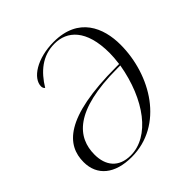

<svg xmlns="http://www.w3.org/2000/svg" viewBox="-194 -874 1032 1032"><g transform="rotate(-45 322.5 -357.5)"><path d="M226 10C468 10 611 -230 611 -460C611 -588 556 -725 367 -725C241 -725 150 -665 150 -603C150 -595 154 -586 160 -582C207 -659 270 -715 364 -715C458 -715 538 -649 538 -470C538 -447 536 -423 532 -392H511C119 -392 24 -281 24 -154C24 -51 99 10 226 10ZM229 0C138 0 94 -57 94 -141C94 -269 182 -382 509 -382H531C493 -160 372 0 229 0Z"/></g></svg>

Font: Noto Serif Display Light
Style: Italic
Weight: 300
Italic angle: -12°
Designer: Monotype Design Team
Foundry: Monotype Imaging Inc.
Version: Version 2.009